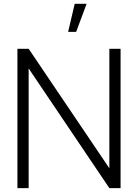

<svg xmlns="http://www.w3.org/2000/svg" viewBox="-20 -972 713 992"><path d="M332 -807.5 366 -952.5H427.5L373.5 -807.5ZM128 0V-618.5L545 0H603V-720H545V-102.5L128 -720H70V0Z"/></svg>

Font: Hauora Light
Style: Regular
Weight: 300
Designer: Wayne Shih
Foundry: WCYS
Version: Version 1.001;hotconv 1.0.109;makeotfexe 2.5.65596